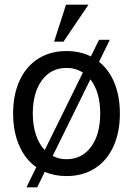

<svg xmlns="http://www.w3.org/2000/svg" viewBox="-20 -740 568 820"><path d="M492 -255Q492 -174 464 -113.5Q436 -53 384.5 -20.5Q333 12 264 12Q213 12 171 -6L139 60H93L135 -26Q88 -59 62 -118.5Q36 -178 36 -255Q36 -336 64 -396.5Q92 -457 143.5 -489.5Q195 -522 264 -522Q322 -522 368 -499L403 -570H449L403 -476Q446 -442 469 -385Q492 -328 492 -255ZM171 -99 334 -430Q303 -450 264 -450Q198 -450 159 -397Q120 -344 120 -255Q120 -205 133.5 -164.5Q147 -124 171 -99ZM408 -255Q408 -348 366 -401L205 -74Q231 -60 264 -60Q330 -60 369 -113Q408 -166 408 -255ZM262 -720H358L251 -562H211Z"/></svg>

Font: Thasadith
Style: Bold
Weight: 700
Designer: Cadson Demak Co.,Ltd.
Foundry: Cadson Demak Co.,Ltd.
Version: Version 1.000; ttfautohint (v1.6)